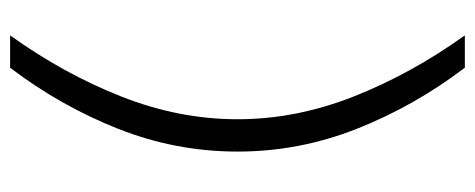

<svg xmlns="http://www.w3.org/2000/svg" viewBox="-300 -540 940 380"><g transform="rotate(-90 170.0 -350.0)"><path d="M60 -350Q60 -472 105 -586Q150 -700 226 -800H290Q214 -694 169 -580Q124 -466 124 -350Q124 -234 169 -120Q214 -6 290 100H226Q150 0 105 -114Q60 -228 60 -350Z"/></g></svg>

Font: Oak Sans Light
Style: Regular
Weight: 400
Designer: Erik Kennedy, Walven
Foundry: Erik Kennedy, Walven
Version: Version 1.100;Glyphs 3.1.2 (3151)